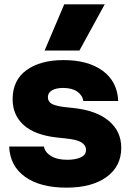

<svg xmlns="http://www.w3.org/2000/svg" viewBox="-20 -844 602 882"><path d="M22 -171H182Q186 -145 214 -127.5Q242 -110 289 -110Q326 -110 350.5 -121Q375 -132 375 -155Q375 -177 354 -190Q333 -203 282 -208L244 -212Q141 -223 89.5 -269Q38 -315 38 -388Q38 -476 102 -522Q166 -568 272 -568Q384 -568 451.5 -519Q519 -470 523 -380H363Q359 -406 335 -423Q311 -440 270 -440Q238 -440 219 -429Q200 -418 200 -398Q200 -377 218 -367Q236 -357 278 -352L316 -348Q422 -337 479.5 -289Q537 -241 537 -165Q537 -80 469.5 -31Q402 18 285 18Q165 18 95.5 -31.5Q26 -81 22 -171ZM275 -824H461L345 -612H185Z"/></svg>

Font: Sora-SIA ExtraBold
Style: Regular
Weight: 800
Designer: Jonathan Barnbrook, Julián Moncada
Foundry: Barnbrook Fonts
Version: Version 2.000